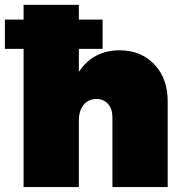

<svg xmlns="http://www.w3.org/2000/svg" viewBox="-36 -762 733 782"><path d="M-16.1 -563V-682.1H60.1V-742.2H285.2V-682.1H381.8V-563H285.2V-469.2Q343.3 -557.1 451.2 -557.1Q538.1 -557.1 592.5 -500Q647 -442.9 647 -349.1V0H421.9V-284.2Q421.9 -318.4 404.1 -338.6Q386.2 -358.9 356.9 -358.9Q324.2 -358.9 304.7 -335Q285.2 -311 285.2 -271V0H60.1V-563Z"/></svg>

Font: Trueno Black
Style: Regular
Weight: 900
Designer: Julieta Ulanovsky
Foundry: Julieta Ulanovsky
Version: Version 3.001b | FøM Fix